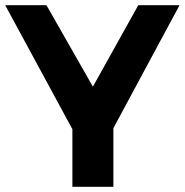

<svg xmlns="http://www.w3.org/2000/svg" viewBox="-23 -720 712 740"><path d="M669 -700 414 -226V0H256V-222L-3 -700H156L335 -386L510 -700Z"/></svg>

Font: Gontserrat SemiBold
Style: Regular
Weight: 600
Designer: Julieta Ulanovsky
Foundry: Julieta Ulanovsky
Version: Version 6.001